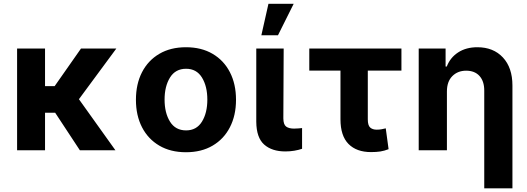

<svg xmlns="http://www.w3.org/2000/svg" viewBox="-20 -806 2828 1030"><path d="M221.6 -545.5V-343.8H273.1L414.4 -545.5H604L403.4 -273.8L599.1 0H408.4L275.9 -201.3H221.6V0H71.7V-545.5Z M977.6 10.7Q894.9 10.7 834.7 -24.7Q774.5 -60 741.8 -123.4Q709.2 -186.8 709.2 -270.6Q709.2 -355.1 741.8 -418.5Q774.5 -481.9 834.7 -517.2Q894.9 -552.6 977.6 -552.6Q1060.4 -552.6 1120.6 -517.2Q1180.8 -481.9 1213.4 -418.5Q1246.1 -355.1 1246.1 -270.6Q1246.1 -186.8 1213.4 -123.4Q1180.8 -60 1120.6 -24.7Q1060.4 10.7 977.6 10.7ZM978.3 -106.5Q1034.4 -106.5 1063.4 -153.4Q1092.3 -200.3 1092.3 -271.7Q1092.3 -343 1063.4 -390.1Q1034.4 -437.1 978.3 -437.1Q921.2 -437.1 892 -390.1Q862.9 -343 862.9 -271.7Q862.9 -200.3 892 -153.4Q921.2 -106.5 978.3 -106.5Z M1354.8 -545.5H1501.8L1500 -170.8Q1500.4 -138.1 1514.9 -127.1Q1529.5 -116.1 1557.5 -116.1Q1571.7 -116.1 1582 -117.2Q1592.3 -118.3 1600.5 -119V-7.8Q1582 -1.4 1558.9 2.5Q1535.9 6.4 1510.7 6.4Q1438.9 6.4 1397.2 -30.5Q1355.5 -67.5 1354.8 -152.7ZM1382.1 -616.8 1420.1 -785.5H1555.4L1471.2 -616.8Z M2133.5 -545.5V-427.2H1953.1V-165.5Q1953.1 -133.2 1965.9 -121.8Q1978.7 -110.4 2000.4 -110.4Q2017 -110.4 2027.3 -112.7Q2037.6 -115.1 2049.4 -117.5L2064.6 -5.7Q2041.9 3.2 2020.4 6.6Q1998.9 9.9 1970.5 9.9Q1892.8 9.9 1849.6 -33.7Q1806.5 -77.4 1806.5 -166.2V-427.2H1639.2V-545.5Z M2377.5 -315.3V0H2226.2V-545.5H2370.4V-449.2H2376.8Q2395.2 -497.2 2437.9 -524.9Q2480.5 -552.6 2540.8 -552.6Q2626.8 -552.6 2677.9 -497.7Q2729 -442.8 2729 -347.3V204.5H2577.8V-320.3Q2577.8 -370.4 2552.2 -398.6Q2526.6 -426.8 2480.8 -426.8Q2435.4 -426.8 2406.4 -397.5Q2377.5 -368.3 2377.5 -315.3Z"/></svg>

Font: Inter Zeller
Style: Bold
Weight: 700
Designer: Rasmus Andersson; Joe Bland
Foundry: zeller
Version: Version 3.015;git-dec3a8cb1